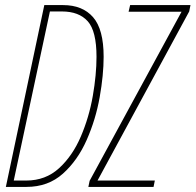

<svg xmlns="http://www.w3.org/2000/svg" viewBox="-20 -734 768 754"><path d="M3 0H84Q169 0 227 -52Q285 -104 320.5 -184.5Q356 -265 371.5 -352.5Q387 -440 387 -511Q387 -619 345.5 -666.5Q304 -714 228 -714H154ZM34 -25 176 -689H223Q290 -689 324.5 -650.5Q359 -612 359 -511Q359 -441 344.5 -357.5Q330 -274 297.5 -198Q265 -122 212 -73.5Q159 -25 83 -25ZM327 0 332 -24 693 -688H485L491 -714H728L723 -689L363 -25H588L583 0Z"/></svg>

Font: Noto Sans Display Condensed Thin
Style: Italic
Weight: 250
Width: 3
Italic angle: -12°
Designer: Monotype Design Team
Foundry: Monotype Imaging Inc.
Version: Version 1.900